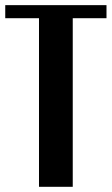

<svg xmlns="http://www.w3.org/2000/svg" viewBox="-30 -719 430 739"><path d="M379.9 -699.2V-648.9H250V0H120.1V-648.9H-9.8V-699.2Z"/></svg>

Font: Moniqa Black Paragraph
Style: Regular
Weight: 900
Designer: Rajesh Rajput
Foundry: Rajesh Rajput
Version: Version 1.000